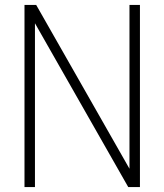

<svg xmlns="http://www.w3.org/2000/svg" viewBox="-20 -760 668 780"><path d="M79.5 0V-740H127L506 -74.5V-740H548.5V0H501L122 -665.5V0Z"/></svg>

Font: Encode Sans Condensed Condensed ExtraLight
Style: Regular
Weight: 200
Width: 3
Designer: Multiple Designers
Foundry: Impallari Type
Version: Version 3.000; ttfautohint (v1.8.3) -l 8 -r 50 -G 200 -x 14 